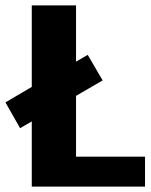

<svg xmlns="http://www.w3.org/2000/svg" viewBox="-66 -687 556 707"><path d="M51 0V-240L8 -215L-46 -310L51 -367V-667H214V-460L257 -485L312 -391L214 -334V-110H468V0Z"/></svg>

Font: Epunda Sans ExtraBold
Style: Regular
Weight: 800
Designer: Simon Atzbach
Foundry: typofactur
Version: Version 2.204; ttfautohint (v1.8.4.7-5d5b)